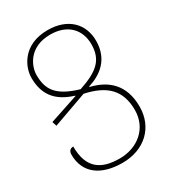

<svg xmlns="http://www.w3.org/2000/svg" viewBox="-180 -820 826 924"><g transform="rotate(-30 233.5 -358.0)"><path d="M270 -387V-390C340 -411 409 -460 409 -564C409 -660 342 -725 232 -725C95 -725 50 -625 50 -564C50 -478 88 -416 190 -385V-383L31 -330L39 -305L229 -373C345 -348 404 -293 404 -182C404 -82 326 -16 225 -16C124 -16 59 -55 59 -178C40 -178 32 -165 32 -148C32 -44 109 9 226 9C349 9 432 -70 432 -185C432 -307 363 -365 270 -387ZM78 -564C78 -611 113 -700 232 -700C328 -700 381 -642 381 -561C381 -471 331 -434 228 -399C108 -434 78 -484 78 -564Z"/></g></svg>

Font: Noto Serif Armenian SemiCondensed Thin
Style: Regular
Weight: 100
Width: 4
Designer: Monotype Design Team
Foundry: Monotype Imaging Inc.
Version: Version 2.008